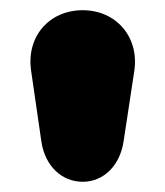

<svg xmlns="http://www.w3.org/2000/svg" viewBox="-20 -735 323 376"><path d="M142 -379C183 -379 215 -411 222 -458L243 -596C253 -663 207 -715 142 -715C76 -715 31 -663 41 -596L61 -458C68 -410 101 -379 142 -379Z"/></svg>

Font: SN Pro Black
Style: Regular
Weight: 900
Designer: Tobias Whetton
Foundry: Supernotes
Version: Version 1.001;Glyphs 3.2 (3249)